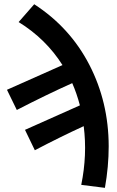

<svg xmlns="http://www.w3.org/2000/svg" viewBox="-20 -715 557 915"><path d="M480 180.2 367.2 166Q396.5 22.5 378.9 -113.8Q268.1 -63 146 1L99.1 -96.2L360.8 -212.9Q345.7 -270 324.2 -318.8Q203.1 -264.6 60.1 -190.9L13.2 -287.1L277.8 -404.8Q198.7 -529.8 68.8 -609.9L143.1 -694.8Q314 -584 405.8 -406.2Q497.6 -228.5 498 -18.1Q498 79.1 480 180.2Z"/></svg>

Font: SourceSansPro-Semibold
Style: Regular
Weight: 600
Designer: Paul D. Hunt
Foundry: Adobe Systems Incorporated
Version: Version 2.020;PS 2.0;hotconv 1.0.86;makeotf.lib2.5.63406